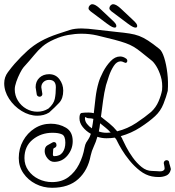

<svg xmlns="http://www.w3.org/2000/svg" viewBox="-65 -779 831 911"><path d="M745 27Q740 47 724 54Q708 61 689 61Q671 61 656 58Q626 52 599 31Q572 10 550 -17Q528 -44 513 -69Q498 -94 492 -107Q490 -112 487 -117Q484 -122 480 -126Q461 -123 440 -123Q418 -123 397 -130Q390 -105 380 -84Q370 -63 365 -40Q352 29 306.5 70.5Q261 112 182 112Q140 112 104 93.5Q68 75 46 43Q24 11 24 -29Q24 -74 44.5 -111Q65 -148 99.5 -170Q134 -192 176 -192Q216 -192 248 -173Q280 -154 280 -109Q280 -71 255 -41Q230 -11 192 -11Q174 -11 160.5 -27.5Q147 -44 147 -62Q147 -82 160 -89.5Q173 -97 184 -103Q188 -105 190 -105Q203 -105 203 -90Q203 -82 195 -78Q191 -77 189 -74.5Q187 -72 187 -64Q187 -60 186.5 -55.5Q186 -51 186 -47Q186 -38 192 -38Q219 -38 232 -56Q245 -74 245 -102Q245 -134 229 -141.5Q213 -149 184 -149Q130 -149 90.5 -117Q51 -85 51 -29Q51 4 69.5 30Q88 56 118 70.5Q148 85 182 85Q228 85 259.5 61.5Q291 38 310 0.5Q329 -37 336 -78Q339 -94 344 -102.5Q349 -111 355 -119.5Q361 -128 366 -144Q343 -157 327.5 -176.5Q312 -196 312 -218Q312 -241 322 -243Q332 -245 355 -245Q368 -245 380 -242Q384 -279 388.5 -316.5Q393 -354 403 -388Q409 -409 424 -438Q439 -467 460 -489Q481 -511 505 -511Q519 -511 532 -502Q539 -498 539 -490Q539 -485 535 -482Q531 -479 524 -483Q514 -488 508 -488Q489 -488 475 -466.5Q461 -445 452 -418.5Q443 -392 438 -375Q429 -339 424 -301Q419 -263 414 -225Q432 -211 453 -194Q474 -177 491 -156Q540 -168 582 -196Q624 -224 652 -248Q675 -269 687.5 -298.5Q700 -328 704 -352Q707 -387 698 -416Q689 -445 676.5 -465Q664 -485 653 -493Q624 -516 605 -531.5Q586 -547 569 -557Q552 -567 531 -574.5Q510 -582 478 -590.5Q446 -599 395 -611Q360 -619 322 -619Q291 -619 258 -613Q225 -607 192 -592Q158 -577 137 -559Q116 -541 96.5 -517Q77 -493 47 -460Q40 -452 30 -432.5Q20 -413 12.5 -391.5Q5 -370 5 -355Q5 -326 20 -301.5Q35 -277 59.5 -263Q84 -249 112 -249Q126 -249 139 -252.5Q152 -256 165 -264Q190 -286 195 -310Q200 -334 200 -365Q200 -400 168 -400Q152 -400 141.5 -390Q131 -380 131 -365Q131 -361 133.5 -349Q136 -337 136 -333Q136 -327 132 -323.5Q128 -320 123 -320Q118 -320 113.5 -323.5Q109 -327 109 -333Q109 -337 106.5 -349Q104 -361 104 -365Q104 -393 122 -410Q140 -427 168 -427Q199 -427 217 -403Q235 -379 235 -349Q235 -312 216 -291.5Q197 -271 168 -245Q155 -237 141 -233.5Q127 -230 112 -230Q74 -230 37.5 -252.5Q1 -275 -22 -310.5Q-45 -346 -45 -384Q-45 -413 -27.5 -436.5Q-10 -460 4 -476Q36 -512 65.5 -538.5Q95 -565 129.5 -584Q164 -603 209 -618Q245 -630 267 -637Q289 -644 322 -644Q349 -644 395 -638Q451 -631 487.5 -627.5Q524 -624 549.5 -620Q575 -616 595 -608.5Q615 -601 637.5 -586.5Q660 -572 691 -547Q704 -537 714 -505.5Q724 -474 729 -432Q734 -390 731 -348Q724 -320 710.5 -286Q697 -252 671 -228Q643 -202 600.5 -174.5Q558 -147 508 -133Q510 -129 512.5 -125.5Q515 -122 516 -118Q521 -107 533.5 -82.5Q546 -58 565 -31.5Q584 -5 607 13.5Q630 32 656 32Q667 32 677 33Q687 34 694 34Q710 34 715 25Q716 24 716 21Q716 15 714 5.5Q712 -4 712 -5Q712 -12 716.5 -15.5Q721 -19 725 -19Q738 -19 738 -5Q738 -3 742.5 10.5Q747 24 745 27ZM378 -215Q368 -218 355 -218Q348 -218 343 -222Q338 -226 338 -218Q338 -204 347.5 -191.5Q357 -179 371 -170Q373 -181 375 -192.5Q377 -204 378 -215ZM460 -150Q449 -163 435.5 -173.5Q422 -184 410 -194Q409 -184 407.5 -174.5Q406 -165 404 -155Q422 -149 440 -149Q445 -149 450.5 -149.5Q456 -150 460 -150ZM487 -656Q487 -648 479 -648Q475 -648 467.5 -651Q460 -654 441 -668Q423 -682 400.5 -698.5Q378 -715 365 -725Q361 -729 358 -732Q355 -735 355 -740Q355 -747 360.5 -753Q366 -759 373 -759Q387 -759 409 -738.5Q431 -718 465 -686Q479 -673 483 -667Q487 -661 487 -656ZM586 -656Q586 -648 578 -648Q574 -648 566.5 -651Q559 -654 540 -668Q522 -682 499.5 -698.5Q477 -715 464 -725Q460 -729 457 -732Q454 -735 454 -740Q454 -747 459.5 -753Q465 -759 472 -759Q486 -759 508 -738.5Q530 -718 564 -686Q578 -673 582 -667Q586 -661 586 -656Z"/></svg>

Font: Ingrid Darling
Style: Regular
Weight: 400
Designer: Robert E. Leuschke
Foundry: Robert E. Leuschke
Version: Version 1.010; ttfautohint (v1.8.3)